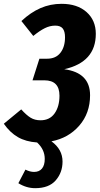

<svg xmlns="http://www.w3.org/2000/svg" viewBox="-48 -729 521 1004"><path d="M423 -231Q423 -137 366.5 -72Q310 -7 221 10Q279 52 279 116Q279 173 243.5 214Q208 255 136 255Q90 255 48 229L85 158Q109 170 130 170Q157 170 171.5 152.5Q186 135 186 102Q186 53 146 16Q87 12 45.5 -12Q4 -36 -28 -82L63 -157Q90 -127 112 -113.5Q134 -100 164 -100Q212 -100 237.5 -136Q263 -172 263 -229Q263 -309 184 -309H122L158 -422H198Q244 -422 268 -453Q292 -484 292 -534Q292 -565 280 -580Q268 -595 241 -595Q213 -595 186 -581.5Q159 -568 126 -541L64 -619Q112 -664 163.5 -686.5Q215 -709 274 -709Q356 -709 404.5 -666Q453 -623 453 -552Q453 -404 288 -367Q423 -349 423 -231Z"/></svg>

Font: Fira Sans Extra Condensed
Style: Bold Italic
Weight: 700
Width: 3
Italic angle: -8°
Designer: Carrois Corporate & Edenspiekermann AG
Foundry: Carrois Corporate GbR & Edenspiekermann AG
Version: Version 4.203